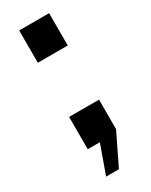

<svg xmlns="http://www.w3.org/2000/svg" viewBox="-168 -540 552 700"><g transform="rotate(-30 108.0 -190.0)"><path d="M111 120H57L100 0H49V-136H175V-12ZM49 -364V-500H175V-364Z"/></g></svg>

Font: Cabin
Style: Bold
Weight: 700
Width: 4
Designer: Pablo Impallari
Foundry: Pablo Impallari. http://www.impallari.com Igino Marini. http://www.ikern.com
Version: Version 3.001